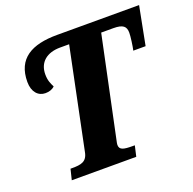

<svg xmlns="http://www.w3.org/2000/svg" viewBox="-126 -841 971 968"><g transform="rotate(-20 359.5 -357.0)"><path d="M98 0H444L457 -57H447C398 -57 375 -61 375 -89C375 -92 376 -101 381 -122L492 -649H557C609 -649 625 -634 625 -600C625 -580 618 -529 613 -508H679L719 -714H279C143 -714 57 -668 57 -542C57 -488 86 -458 124 -458C143 -458 161 -463 174 -476C164 -496 155 -514 155 -547C155 -612 200 -649 272 -649H320L209 -111C200 -62 168 -57 121 -57H112Z"/></g></svg>

Font: Noto Serif SemiCondensed Extra
Style: Italic
Weight: 800
Width: 4
Italic angle: -12°
Designer: Monotype Design Team
Foundry: Monotype Imaging Inc.
Version: Version 1.901